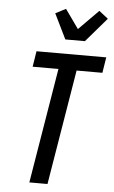

<svg xmlns="http://www.w3.org/2000/svg" viewBox="-64 -1033 639 1075"><g transform="rotate(5 255.5 -495.5)"><path d="M143 0 250 -647H105L119 -735H511L497 -647H352L245 0ZM274 -815 205 -956 263 -986 339 -879 450 -991 501 -951 384 -815Z"/></g></svg>

Font: Iosevka Term Curly Semibold
Style: Italic
Weight: 600
Italic angle: -9°
Designer: Belleve Invis
Foundry: Belleve Invis
Version: Version 32.3.0